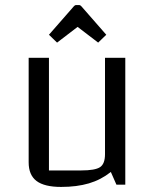

<svg xmlns="http://www.w3.org/2000/svg" viewBox="-20 -728 612 757"><path d="M474 0H439L417 -50Q378 -19 330.5 -5Q283 9 221 9Q155 9 124 -14.5Q93 -38 93 -88V-500H173V-56H300Q355 -56 374.5 -69Q394 -82 394 -120V-500H474ZM173 -591 271 -703Q275 -708 280 -708H292Q297 -708 301 -703L399 -591L367 -560L286 -622L205 -560Z"/></svg>

Font: Changa Light
Style: Regular
Weight: 300
Designer: Eduardo Rodriguez Tunni
Foundry: Eduardo Rodriguez Tunni
Version: Version 2.002; ttfautohint (v1.5) -l 8 -r 50 -G 110 -x 14 -H